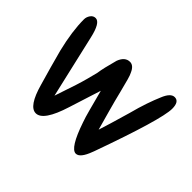

<svg xmlns="http://www.w3.org/2000/svg" viewBox="-99 -588 747 747"><g transform="rotate(45 274.5 -214.0)"><path d="M377 0Q347 0 311 -106Q304 -125 295 -159Q286 -193 273 -242L231 -110Q197 -1 156 -1Q118 -1 92 -94Q81 -131 71 -167.5Q61 -204 51 -241Q30 -327 30 -392Q30 -405 38 -416.5Q46 -428 59 -428Q84 -428 99 -361L159 -101Q180 -163 189 -191Q197 -216 203 -238.5Q209 -261 214 -281Q216 -296 221 -317.5Q226 -339 234 -368Q247 -402 274 -402Q294 -402 306 -374Q310 -367 315.5 -347.5Q321 -328 329 -296Q340 -251 351.5 -210Q363 -169 374 -129Q380 -147 389.5 -179Q399 -211 413 -259Q424 -301 435 -333Q446 -365 456 -388Q472 -428 494 -428Q519 -428 519 -389Q519 -330 421 -57L419 -52Q400 0 377 0Z"/></g></svg>

Font: Dongol
Style: Regular
Weight: 400
Designer: Abdo Mohamed and Ibrahim Hamdi
Foundry: Protype Foundry
Version: Version 1.000;hotconv 1.0.109;makeotfexe 2.5.65596